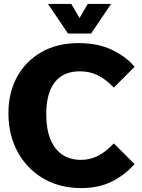

<svg xmlns="http://www.w3.org/2000/svg" viewBox="-20 -940 724 980"><path d="M667 -102Q614 -44 548 -12Q482 20 395 20Q312 20 244 -8Q176 -36 126.5 -87.5Q77 -139 50 -208.5Q23 -278 23 -361Q23 -467 67 -547.5Q111 -628 191.5 -674Q272 -720 382 -720Q481 -720 553.5 -684.5Q626 -649 667 -599L561 -493Q520 -536 478.5 -556Q437 -576 388 -576Q303 -576 259.5 -520Q216 -464 216 -357Q216 -282 237 -230Q258 -178 297.5 -151Q337 -124 393 -124Q438 -124 478 -143.5Q518 -163 561 -208ZM225 -920H344L386 -848L428 -920H547L445 -769H327Z"/></svg>

Font: Moderustic ExtraBold
Style: Regular
Weight: 800
Designer: Tural Alisoy
Foundry: TAFT Foundry
Version: Version 2.120